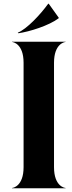

<svg xmlns="http://www.w3.org/2000/svg" viewBox="-20 -1002 383 1022"><path d="M44 0H329V-1.5C323.5 -1.5 267.5 -11 267.5 -112V-668C267.5 -769 323.5 -778.5 329 -778.5V-780H44V-778.5C49.5 -778.5 105.5 -769 105.5 -668V-112C105.5 -11 49.5 -1.5 44 -1.5ZM236.5 -982C195.5 -925 122.5 -847 74.5 -828L77.5 -825C136.5 -833 241.5 -866 292.5 -905V-908L239.5 -982Z"/></svg>

Font: Beautique Display Medium
Style: Bold
Weight: 900
Designer: Nhat-Quang Ngo
Version: Version 1.100;Glyphs 3.2.3 (3260)